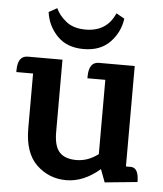

<svg xmlns="http://www.w3.org/2000/svg" viewBox="-53 -772 707 834"><g transform="rotate(5 300.5 -355.5)"><path d="M293 -644Q386 -644 421 -726L457 -706Q449 -646 407 -602.5Q365 -559 292 -559Q219 -559 177 -602.5Q135 -646 127 -706L163 -726Q176 -696 208 -670Q240 -644 293 -644ZM320 -442Q320 -505 364 -505H520V-67H542Q576 -66 576 -4L434 10L413 -46Q342 15 266.5 15Q191 15 137 -36.5Q83 -88 83 -195V-434H10V-442Q10 -505 54 -505H205V-190Q205 -128 229 -102Q253 -76 303 -76Q353 -76 398 -110V-434H320Z"/></g></svg>

Font: Karma
Style: Bold
Weight: 700
Designer: Joana Correia
Foundry: Indian Type Foundry
Version: Version 1.202;PS 1.0;hotconv 1.0.78;makeotf.lib2.5.61930; tt